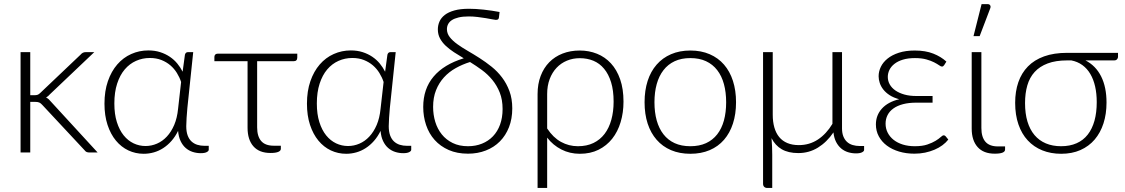

<svg xmlns="http://www.w3.org/2000/svg" viewBox="-20 -756 5578 952"><path d="M82 0ZM130 -497.5V-284H153Q160 -284 166.2 -286Q172.5 -288 180 -295.5L379.5 -485Q384.5 -491 390.5 -494.2Q396.5 -497.5 405.5 -497.5H447.5L228 -289Q219 -278.5 208.5 -272.5Q216.5 -268.5 222.2 -263.2Q228 -258 233.5 -251L464 0H422.5Q415.5 0 409.8 -2.2Q404 -4.5 399 -11.5L190 -235.5Q186 -240 182.2 -243Q178.5 -246 174.5 -247.8Q170.5 -249.5 165.2 -250.2Q160 -251 152.5 -251H130V0H82V-497.5Z M975.5 3.5Q954.5 3.5 935.2 -2.8Q916 -9 900.8 -22.2Q885.5 -35.5 875.5 -56.5Q865.5 -77.5 863 -107Q849 -78.5 830.2 -57.2Q811.5 -36 789.5 -21.8Q767.5 -7.5 742.8 -0.5Q718 6.5 692.5 6.5Q652 6.5 616.5 -10.2Q581 -27 554.8 -58.8Q528.5 -90.5 513.2 -136.8Q498 -183 498 -242Q498 -304.5 515 -353.5Q532 -402.5 561.5 -436.5Q591 -470.5 630.8 -488.2Q670.5 -506 715.5 -506Q747.5 -506 774 -497.5Q800.5 -489 822 -474.5Q843.5 -460 859.2 -440.8Q875 -421.5 885.5 -400.5L897 -485Q900.5 -497.5 912 -497.5H938L909 -220.5Q907 -195.5 905.2 -171.8Q903.5 -148 903.5 -130.5Q903.5 -104 910.2 -85.2Q917 -66.5 929.2 -55Q941.5 -43.5 958 -38.2Q974.5 -33 994 -33H1015V-13.5Q1015 -7 1005 -1.8Q995 3.5 975.5 3.5ZM701.5 -32Q731 -32 758.2 -43.8Q785.5 -55.5 807.2 -78.8Q829 -102 843.8 -136.5Q858.5 -171 863 -217L878 -349.5Q870.5 -372.5 857.2 -394Q844 -415.5 824.8 -432Q805.5 -448.5 780.2 -458.5Q755 -468.5 723 -468.5Q686.5 -468.5 654.5 -454.2Q622.5 -440 598.5 -411.8Q574.5 -383.5 560.8 -341.2Q547 -299 547 -243Q547 -190 559.5 -150.5Q572 -111 593.2 -84.8Q614.5 -58.5 642.5 -45.2Q670.5 -32 701.5 -32Z M1043 -474Q1043 -481 1047.5 -485.5Q1052 -490 1060.5 -490H1454V-471Q1454 -452.5 1436 -452.5H1255V-124.5Q1255 -80 1275 -56.8Q1295 -33.5 1337.5 -33.5H1372.5V-18Q1372.5 -8.5 1359.8 -3Q1347 2.5 1321.5 2.5Q1265.5 2.5 1236.5 -30.5Q1207.5 -63.5 1207.5 -122.5V-452.5H1043Z M1979.5 3.5Q1958.5 3.5 1939.2 -2.8Q1920 -9 1904.8 -22.2Q1889.5 -35.5 1879.5 -56.5Q1869.5 -77.5 1867 -107Q1853 -78.5 1834.2 -57.2Q1815.5 -36 1793.5 -21.8Q1771.5 -7.5 1746.8 -0.5Q1722 6.5 1696.5 6.5Q1656 6.5 1620.5 -10.2Q1585 -27 1558.8 -58.8Q1532.5 -90.5 1517.2 -136.8Q1502 -183 1502 -242Q1502 -304.5 1519 -353.5Q1536 -402.5 1565.5 -436.5Q1595 -470.5 1634.8 -488.2Q1674.5 -506 1719.5 -506Q1751.5 -506 1778 -497.5Q1804.5 -489 1826 -474.5Q1847.5 -460 1863.2 -440.8Q1879 -421.5 1889.5 -400.5L1901 -485Q1904.5 -497.5 1916 -497.5H1942L1913 -220.5Q1911 -195.5 1909.2 -171.8Q1907.5 -148 1907.5 -130.5Q1907.5 -104 1914.2 -85.2Q1921 -66.5 1933.2 -55Q1945.5 -43.5 1962 -38.2Q1978.5 -33 1998 -33H2019V-13.5Q2019 -7 2009 -1.8Q1999 3.5 1979.5 3.5ZM1705.5 -32Q1735 -32 1762.2 -43.8Q1789.5 -55.5 1811.2 -78.8Q1833 -102 1847.8 -136.5Q1862.5 -171 1867 -217L1882 -349.5Q1874.5 -372.5 1861.2 -394Q1848 -415.5 1828.8 -432Q1809.5 -448.5 1784.2 -458.5Q1759 -468.5 1727 -468.5Q1690.5 -468.5 1658.5 -454.2Q1626.5 -440 1602.5 -411.8Q1578.5 -383.5 1564.8 -341.2Q1551 -299 1551 -243Q1551 -190 1563.5 -150.5Q1576 -111 1597.2 -84.8Q1618.5 -58.5 1646.5 -45.2Q1674.5 -32 1705.5 -32Z M2454 -670Q2453 -662 2449.2 -659.8Q2445.5 -657.5 2438 -657.5Q2434 -657.5 2420.8 -660.2Q2407.5 -663 2388.8 -666Q2370 -669 2347.8 -671.8Q2325.5 -674.5 2304.5 -674.5Q2274.5 -674.5 2253.8 -669.5Q2233 -664.5 2220.2 -656Q2207.5 -647.5 2201.8 -636Q2196 -624.5 2196 -611.5Q2196 -590 2210 -572Q2224 -554 2246.8 -537.5Q2269.5 -521 2298.5 -504.2Q2327.5 -487.5 2358 -468Q2388.5 -448.5 2417.5 -425.2Q2446.5 -402 2469.2 -372Q2492 -342 2506 -304.2Q2520 -266.5 2520 -218.5Q2520 -167 2503.8 -125.5Q2487.5 -84 2458.5 -54.8Q2429.5 -25.5 2389 -9.8Q2348.5 6 2300.5 6Q2246.5 6 2205 -12.2Q2163.5 -30.5 2135.2 -62Q2107 -93.5 2092.8 -135.8Q2078.5 -178 2078.5 -225.5Q2078.5 -315.5 2129.8 -376.2Q2181 -437 2279.5 -467Q2254 -482 2230.8 -497.2Q2207.5 -512.5 2189.8 -529.2Q2172 -546 2161.5 -565.8Q2151 -585.5 2151 -610.5Q2151 -630.5 2159 -649Q2167 -667.5 2185.2 -681.8Q2203.5 -696 2233 -704.2Q2262.5 -712.5 2305.5 -712.5Q2320.5 -712.5 2339.2 -711.5Q2358 -710.5 2378.2 -708.2Q2398.5 -706 2418.8 -703Q2439 -700 2457 -696.5ZM2472 -215.5Q2472 -261.5 2458 -296.8Q2444 -332 2421.2 -359.8Q2398.5 -387.5 2369.5 -408.8Q2340.5 -430 2310.5 -448.5Q2273 -437 2239.5 -418.2Q2206 -399.5 2181.2 -372.2Q2156.5 -345 2142 -308.8Q2127.5 -272.5 2127.5 -226Q2127.5 -187 2138.2 -151.8Q2149 -116.5 2170.5 -89.8Q2192 -63 2224.5 -47Q2257 -31 2300.5 -31Q2338.5 -31 2370 -43.8Q2401.5 -56.5 2424.2 -80.2Q2447 -104 2459.5 -138.2Q2472 -172.5 2472 -215.5Z M2645.5 -289.5Q2645.5 -339.5 2660.8 -379.5Q2676 -419.5 2703.5 -447.5Q2731 -475.5 2769.5 -490.5Q2808 -505.5 2854.5 -505.5Q2900.5 -505.5 2940.2 -489.5Q2980 -473.5 3009.2 -441.8Q3038.5 -410 3055 -362.5Q3071.5 -315 3071.5 -252Q3071.5 -197.5 3057.2 -150.2Q3043 -103 3015.5 -68.2Q2988 -33.5 2947.8 -13.5Q2907.5 6.5 2855 6.5Q2805 6.5 2763.5 -14.8Q2722 -36 2693 -73.5V176H2645.5ZM2693 -119Q2722.5 -74 2761.5 -52.5Q2800.5 -31 2845.5 -31Q2889.5 -31 2922.5 -47Q2955.5 -63 2977.8 -92.2Q3000 -121.5 3011.2 -162.2Q3022.5 -203 3022.5 -252Q3022.5 -307.5 3010 -348Q2997.5 -388.5 2975.2 -415.2Q2953 -442 2922.2 -454.8Q2891.5 -467.5 2854.5 -467.5Q2820.5 -467.5 2791 -455.2Q2761.5 -443 2739.8 -420Q2718 -397 2705.5 -364Q2693 -331 2693 -289.5Z M3403 -505.5Q3456.5 -505.5 3498.8 -487.2Q3541 -469 3570 -435.5Q3599 -402 3614.2 -354.8Q3629.5 -307.5 3629.5 -249Q3629.5 -190.5 3614.2 -143.5Q3599 -96.5 3570 -63Q3541 -29.5 3498.8 -11.5Q3456.5 6.5 3403 6.5Q3349.5 6.5 3307.2 -11.5Q3265 -29.5 3235.8 -63Q3206.5 -96.5 3191.2 -143.5Q3176 -190.5 3176 -249Q3176 -307.5 3191.2 -354.8Q3206.5 -402 3235.8 -435.5Q3265 -469 3307.2 -487.2Q3349.5 -505.5 3403 -505.5ZM3403 -31Q3447.5 -31 3480.8 -46.2Q3514 -61.5 3536.2 -90Q3558.5 -118.5 3569.5 -158.8Q3580.5 -199 3580.5 -249Q3580.5 -298.5 3569.5 -339Q3558.5 -379.5 3536.2 -408.2Q3514 -437 3480.8 -452.5Q3447.5 -468 3403 -468Q3358.5 -468 3325.2 -452.5Q3292 -437 3269.8 -408.2Q3247.5 -379.5 3236.2 -339Q3225 -298.5 3225 -249Q3225 -199 3236.2 -158.8Q3247.5 -118.5 3269.8 -90Q3292 -61.5 3325.2 -46.2Q3358.5 -31 3403 -31Z M3811.5 -497.5V-187Q3811.5 -152 3819.5 -124Q3827.5 -96 3843.5 -76.5Q3859.5 -57 3883.8 -46.8Q3908 -36.5 3941 -36.5Q3993.5 -36.5 4035.5 -64.2Q4077.5 -92 4107.5 -142V-497.5H4155V-119Q4155 -96.5 4161.5 -80Q4168 -63.5 4179.5 -52.8Q4191 -42 4207.5 -37Q4224 -32 4243.5 -32H4264.5V-12.5Q4264.5 -6 4254.2 -0.8Q4244 4.5 4224.5 4.5Q4203.5 4.5 4184.5 -1.5Q4165.5 -7.5 4150.5 -20.2Q4135.5 -33 4125.5 -52.5Q4115.5 -72 4112.5 -99.5Q4079.5 -51 4035.5 -24Q3991.5 3 3938.5 3Q3888.5 3 3856 -16Q3823.5 -35 3805.5 -71Q3807.5 -49.5 3808.2 -27.8Q3809 -6 3809 12V176H3785Q3775 176 3769.2 170.5Q3763.5 165 3763.5 155V-497.5Z M4661.5 -433Q4658.5 -429 4656.2 -427.5Q4654 -426 4650 -426Q4645.5 -426 4636.2 -432.5Q4627 -439 4611.5 -447Q4596 -455 4572.8 -461.5Q4549.5 -468 4516.5 -468Q4482 -468 4456.8 -460.2Q4431.5 -452.5 4414.8 -439.2Q4398 -426 4390 -409.2Q4382 -392.5 4382 -374.5Q4382 -354.5 4391.8 -337.2Q4401.5 -320 4420 -307.2Q4438.5 -294.5 4464.5 -287.2Q4490.5 -280 4523 -280H4604V-247H4523Q4486 -247 4457.5 -239.5Q4429 -232 4409.8 -218.2Q4390.5 -204.5 4380.8 -185.2Q4371 -166 4371 -143Q4371 -118.5 4381.5 -98Q4392 -77.5 4411 -62.5Q4430 -47.5 4456.8 -39.2Q4483.5 -31 4516 -31Q4553.5 -31 4578.2 -39.5Q4603 -48 4619.2 -58Q4635.5 -68 4644.5 -76.5Q4653.5 -85 4659 -85Q4665.5 -85 4669 -80L4682 -64Q4670.5 -49 4653 -36Q4635.5 -23 4613.8 -13.8Q4592 -4.5 4566.8 0.8Q4541.5 6 4514 6Q4473 6 4438 -4.5Q4403 -15 4377.5 -34Q4352 -53 4337.5 -79.8Q4323 -106.5 4323 -139Q4323 -184.5 4352.8 -217.5Q4382.5 -250.5 4438.5 -264Q4410.5 -271.5 4391 -284.2Q4371.5 -297 4359.5 -312.5Q4347.5 -328 4342 -345Q4336.5 -362 4336.5 -378Q4336.5 -402 4347.5 -424.8Q4358.5 -447.5 4380.8 -465.5Q4403 -483.5 4436.8 -494.5Q4470.5 -505.5 4516 -505.5Q4569 -505.5 4607.5 -490.2Q4646 -475 4672.5 -450.5Z M4798 0ZM4798 -497.5H4846V-121Q4846 -76.5 4866 -53.2Q4886 -30 4928.5 -30H4963.5V-14.5Q4963.5 6 4912.5 6Q4856.5 6 4827.2 -27Q4798 -60 4798 -118.5ZM4807 -577 4847 -735.5H4877.5Q4886 -735.5 4889.8 -729.2Q4893.5 -723 4889.5 -713.5L4837.5 -577Z M5362 -456.5Q5413 -430.5 5439.8 -377.2Q5466.5 -324 5466.5 -247.5Q5466.5 -191 5451.5 -144.5Q5436.5 -98 5407.8 -64.2Q5379 -30.5 5337.2 -12Q5295.5 6.5 5241.5 6.5Q5190 6.5 5148 -10.5Q5106 -27.5 5076 -59.8Q5046 -92 5029.8 -139Q5013.5 -186 5013.5 -246Q5013.5 -302.5 5029.2 -348.2Q5045 -394 5076.8 -426.5Q5108.5 -459 5157 -476.5Q5205.5 -494 5271.5 -494H5523.5V-473.5Q5523.5 -468 5518.8 -462.2Q5514 -456.5 5504.5 -456.5ZM5418 -249.5Q5418 -292 5410 -327.2Q5402 -362.5 5386.2 -389.2Q5370.5 -416 5346.8 -433.2Q5323 -450.5 5292 -456.5H5271.5Q5214.5 -456.5 5174.8 -441.5Q5135 -426.5 5110 -399Q5085 -371.5 5073.8 -332.5Q5062.5 -293.5 5062.5 -245Q5062.5 -193 5074.5 -153.2Q5086.5 -113.5 5109.5 -86.2Q5132.5 -59 5165.8 -45Q5199 -31 5241 -31Q5285 -31 5318.2 -45.8Q5351.5 -60.5 5373.5 -88.8Q5395.5 -117 5406.8 -157.5Q5418 -198 5418 -249.5Z"/></svg>

Font: Lato Light
Style: Regular
Weight: 300
Designer: Lukasz Dziedzic
Foundry: tyPoland Lukasz Dziedzic
Version: Version 2.007; 2014-02-27